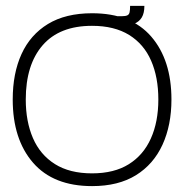

<svg xmlns="http://www.w3.org/2000/svg" viewBox="-20 -618 641 652"><path d="M292.8 14Q161.2 14 92.2 -65.5Q23.2 -145 23.2 -280Q23.2 -369 53.1 -434.5Q83 -500 142.8 -536.5Q202.7 -573 292.8 -573Q425.3 -573 493.8 -493.5Q562.2 -414 562.2 -280Q562.2 -193 531.8 -126.5Q501.3 -60 441.6 -23Q381.8 14 292.8 14ZM292.5 -29.3Q367.7 -29.3 417.4 -60.4Q467.2 -91.5 492.4 -148Q517.7 -204.5 517.7 -280Q517.7 -355.7 493.2 -411.8Q468.8 -468 418.7 -499.2Q368.5 -530.3 292.5 -530.3Q182 -530.3 124.8 -464.3Q67.5 -398.3 67.5 -280Q67.5 -205.5 91.9 -149Q116.3 -92.5 166.4 -60.9Q216.5 -29.3 292.5 -29.3ZM370.2 -530.7 372.7 -563H394.2Q406.2 -563 412.2 -565.8Q418.2 -568.5 420 -576Q421.8 -583.5 421.8 -598H470.3Q470.3 -573.5 461.5 -558.8Q452.7 -544.2 435.8 -537.4Q419 -530.7 394.2 -530.7Z"/></svg>

Font: Darker Grotesque Light
Style: Regular
Weight: 300
Designer: Gabriel Lam
Foundry: TypeRant
Version: Version 1.000;gftools[0.9.28]